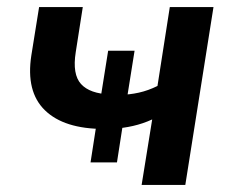

<svg xmlns="http://www.w3.org/2000/svg" viewBox="-20 -525 657 545"><path d="M382 0 412 -186Q386 -174 357.5 -167.5Q329 -161 303 -160L330 -180L312 -64H237L255 -180L275 -159Q162 -159 107.5 -212Q53 -265 69 -368L91 -505H215L195 -377Q185 -314 210 -286.5Q235 -259 293 -257L265 -243L287 -381H362L340 -243L321 -256Q347 -256 374 -262Q401 -268 427 -281L462 -505H586L506 0Z"/></svg>

Font: Mulish ExtraLight
Style: Italic
Weight: 200
Italic angle: -9°
Designer: Vernon Adams
Foundry: Vernon Adams
Version: Version 3.603